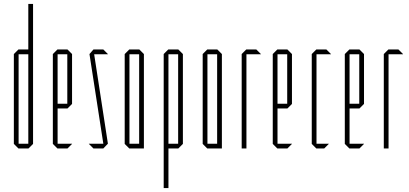

<svg xmlns="http://www.w3.org/2000/svg" viewBox="-20 -750 2066 970"><path d="M146 -477 123 -500V-730H147V-477ZM74 -476V-500H124L147 -477V-476ZM73 0 50 -23V-24H123V0ZM50 -24V-477L73 -500H74V-24ZM123 0V-476H147V-23L124 0Z M270 0 247 -23V-24H344V-23L321 0ZM247 -24V-477L270 -500H271V-24ZM271 -202V-226H320V-202ZM271 -476V-500H321L344 -477V-476ZM320 -202V-476H344V-225L321 -202Z M455 -476 452 -500H502L525 -477V-476ZM502 -24 432 -477 452 -500 525 -25V-24ZM452 0 429 -23V-24H525L502 0Z M634 -476V-500H684L707 -477V-476ZM633 0 610 -23V-24H683V0ZM610 -24V-477L633 -500H634V-24ZM683 0V-476H707V0Z M831 -476V-500H881L904 -477V-476ZM807 200V-23H808L831 0V200ZM830 0 807 -23V-24H880V0ZM807 -24V-477L830 -500H831V-24ZM880 0V-476H904V-23L881 0Z M1028 -476V-500H1078L1101 -477V-476ZM1027 0 1004 -23V-24H1077V0ZM1004 -24V-477L1027 -500H1028V-24ZM1077 0V-476H1101V0Z M1201 0V-477L1224 -500H1225V0ZM1225 -476V-500H1275L1298 -477V-476Z M1381 0 1358 -23V-24H1455V-23L1432 0ZM1358 -24V-477L1381 -500H1382V-24ZM1382 -202V-226H1431V-202ZM1382 -476V-500H1432L1455 -477V-476ZM1431 -202V-476H1455V-225L1432 -202Z M1578 0 1555 -23V-24H1641V-23L1618 0ZM1555 -24V-477L1578 -500H1579V-24ZM1579 -476V-500H1629L1652 -477V-476Z M1745 0 1722 -23V-24H1819V-23L1796 0ZM1722 -24V-477L1745 -500H1746V-24ZM1746 -202V-226H1795V-202ZM1746 -476V-500H1796L1819 -477V-476ZM1795 -202V-476H1819V-225L1796 -202Z M1919 0V-477L1942 -500H1943V0ZM1943 -476V-500H1993L2016 -477V-476Z"/></svg>

Font: Foldit Thin
Style: Regular
Weight: 100
Designer: Sophia Tai
Foundry: Sophia Tai
Version: Version 1.003